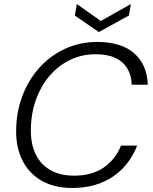

<svg xmlns="http://www.w3.org/2000/svg" viewBox="-20 -920 757 952"><path d="M338 12Q250 12 188 -23Q126 -58 93 -121Q60 -184 60 -268Q60 -362 90.5 -443Q121 -524 175.5 -584.5Q230 -645 303.5 -678.5Q377 -712 462 -712Q580 -712 644.5 -656.5Q709 -601 713 -500H633Q631 -570 586.5 -610.5Q542 -651 453 -651Q385 -651 326.5 -622.5Q268 -594 224.5 -542.5Q181 -491 157 -422Q133 -353 133 -272Q133 -202 158.5 -152Q184 -102 232 -75.5Q280 -49 347 -49Q436 -49 494.5 -89.5Q553 -130 580 -198H660Q634 -132 588.5 -85Q543 -38 480 -13Q417 12 338 12ZM629 -900 619 -843 470 -761 351 -843 361 -900 480 -816Z"/></svg>

Font: DM Sans 24pt Light
Style: Italic
Weight: 300
Italic angle: -10°
Designer: Colophon Foundry, Jonny Pinhorn
Foundry: Colophon Foundry
Version: Version 4.004;gftools[0.9.30]